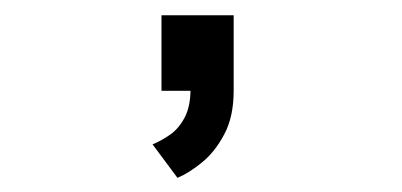

<svg xmlns="http://www.w3.org/2000/svg" viewBox="-20 -122 540 258"><path d="M218.5 117 185 72Q197 67 208.8 58.8Q220.5 50.5 228.2 35.8Q236 21 236 -2.5L294 0Q294 34.5 281.5 58.2Q269 82 251.5 96.2Q234 110.5 218.5 117ZM197 0V-101.5H294V0Z"/></svg>

Font: Trispace Thin Light
Style: Regular
Weight: 300
Version: Version 1.210